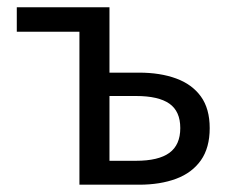

<svg xmlns="http://www.w3.org/2000/svg" viewBox="-20 -506 636 526"><path d="M197.6 0V-419.1H26V-486.1H279.9V-307H361Q418.9 -307 462.6 -291Q506.2 -275 530.4 -241.6Q554.5 -208.2 554.5 -154.9Q554.5 -101.2 530.4 -66.9Q506.2 -32.6 462.6 -16.3Q418.9 0 361 0ZM279.9 -65.5H352.5Q414.2 -65.5 444.1 -87.3Q473.9 -109.1 473.9 -155.2Q473.9 -201 444.1 -222Q414.2 -243 352.5 -243H279.9Z"/></svg>

Font: Source Sans 3 Variable
Style: Regular
Weight: 200
Designer: Paul D. Hunt
Foundry: Adobe Systems Incorporated
Version: Version 3.026